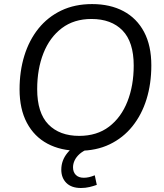

<svg xmlns="http://www.w3.org/2000/svg" viewBox="-20 -734 807 946"><path d="M368.3 8.9Q279.6 8.9 214.1 -26Q148.6 -60.9 112.5 -128.8Q76.4 -196.8 76.4 -293.7Q76.4 -383.2 100 -459.7Q123.7 -536.2 169.5 -593.3Q215.4 -650.3 281.8 -682.1Q348.2 -713.9 433.7 -713.9Q522.9 -713.9 588.4 -679Q653.9 -644.1 689.8 -576.7Q725.6 -509.2 725.6 -411.8Q725.6 -321.8 702 -245.3Q678.3 -168.8 632.4 -111.7Q586.6 -54.7 520.4 -22.9Q454.3 8.9 368.3 8.9ZM370.3 -64.5Q457.5 -64.5 517.2 -109.8Q576.8 -155.1 607.8 -233.7Q638.8 -312.2 638.8 -410.8Q638.8 -527.2 583.6 -583.9Q528.5 -640.5 430.7 -640.5Q344.5 -640.5 284.8 -595.4Q225.1 -550.3 194.2 -472.3Q163.2 -394.2 163.2 -294.6Q163.2 -177.8 218.3 -121.1Q273.5 -64.5 370.3 -64.5ZM379 192.3Q332.2 192.3 307.1 167.4Q282 142.4 282 102.1Q282 56.2 312.1 19.5Q342.3 -17.2 388.6 -36.2L413.7 0Q388.6 10.1 372.2 24.6Q355.9 39.2 347.9 56Q339.8 72.9 339.8 90.5Q339.8 113.7 353.5 127.7Q367.3 141.8 392.9 141.8Q405.9 141.8 418.9 138.8Q431.9 135.8 446.9 129.7L456.9 176.9Q440.7 182.8 420.8 187.6Q400.9 192.3 379 192.3Z"/></svg>

Font: Nunito Sans 12pt ExtraLight
Style: Italic
Weight: 200
Italic angle: -9°
Designer: Vernon Adams
Foundry: Vernon Adams
Version: Version 3.101;gftools[0.9.27]